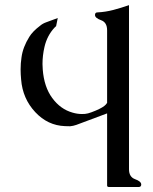

<svg xmlns="http://www.w3.org/2000/svg" viewBox="-20 -481 598 750"><path d="M483.9 180.2Q483.9 210.4 507.8 219Q531.7 227.5 531.7 239.7Q531.7 249.5 521.5 249.5H406.2Q398.4 249.5 398.4 243.7V-38.1L278.3 6.8Q265.6 11.2 253.9 12.2Q241.2 12.2 233.9 11.7Q166.5 9.3 117.7 -43Q68.4 -95.7 62.5 -170.4Q60.5 -190.9 60.5 -210Q60.5 -234.4 64 -256.8Q69.3 -296.9 94.7 -337.4Q107.4 -358.4 137.2 -380.9Q147 -389.2 160.6 -394L205.6 -410.6L199.2 -378.9Q197.8 -377.4 196.3 -376.2Q194.8 -375 193.4 -373.5Q164.1 -342.3 153.8 -297.9Q146 -264.2 146 -231Q146 -220.2 147 -209Q152.3 -141.1 184.1 -98.1Q216.3 -54.2 263.7 -41Q282.2 -35.6 300.3 -35.6Q306.6 -35.6 312.5 -36.1Q323.2 -37.1 337.4 -42.5Q373 -55.7 387.7 -67.4Q393.6 -71.8 398.4 -79.1V-362.8Q398.4 -393.6 374.8 -402.1Q351.1 -410.6 351.1 -422.4Q351.1 -432.6 360.8 -432.6Q392.1 -434.1 422.6 -442.1Q453.1 -450.2 483.9 -460.9Z"/></svg>

Font: Caudex
Style: Regular
Weight: 400
Version: Version 1.04